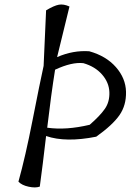

<svg xmlns="http://www.w3.org/2000/svg" viewBox="-20 -833 581 854"><path d="M289 -804 234 -579Q305 -610 377 -605Q452 -584 495.5 -534.5Q539 -485 540.5 -425Q542 -365 511.5 -321Q481 -277 408 -225Q272 -198 185 -228Q170 -98 157 -3Q138 4 107.5 -2.5Q77 -9 62 -25Q93 -136 125 -299.5Q157 -463 174 -540L185 -787Q220 -808 241.5 -812Q263 -816 289 -804ZM379 -278Q425 -318 446.5 -349Q468 -380 466.5 -423Q465 -466 434 -501.5Q403 -537 351 -552Q300 -558 225 -523Q207 -410 190 -265Q274 -253 379 -278Z"/></svg>

Font: Tillana
Style: Regular
Weight: 400
Designer: Lipi Raval (Devanagari, Latin), Jonny Pinhorn (Latin)
Foundry: Indian Type Foundry
Version: Version 2.002;PS 1.0;hotconv 1.0.79;makeotf.lib2.5.61930; tt